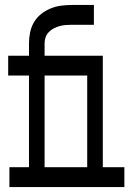

<svg xmlns="http://www.w3.org/2000/svg" viewBox="-20 -755 540 775"><path d="M18 0V-80H97V-450H13V-530H97V-580Q97 -602 101.5 -624Q106 -646 117 -665Q128 -684 145.5 -698Q163 -712 183.5 -720.5Q204 -729 226 -732Q248 -735 270 -735H359V-655H270Q257 -655 244.5 -654Q232 -653 220 -649.5Q208 -646 197 -640.5Q186 -635 177 -625.5Q168 -616 164 -604.5Q160 -593 160 -580V-530H246V-450H160V-80H332V-450H246V-530H395V-80H482V0Z"/></svg>

Font: Iosevka Slab Medium
Style: Regular
Weight: 500
Monospace: yes
Designer: Belleve Invis
Foundry: Belleve Invis
Version: Version 11.1.1; ttfautohint (v1.8.3)